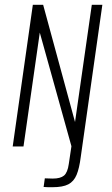

<svg xmlns="http://www.w3.org/2000/svg" viewBox="-20 -611 467 801"><path d="M199 170Q191 170 181 170Q171 170 162 169L167 133L200 134Q232 134 247 121.5Q262 109 267 73L278 -1L146 -475L78 0H33L117 -591H160L293 -102L363 -591H407L317 43Q311 91 299.5 118.5Q288 146 265 158Q242 170 199 170Z"/></svg>

Font: Alumni Sans Thin Light
Style: Italic
Weight: 300
Italic angle: -8°
Version: Version 1.016